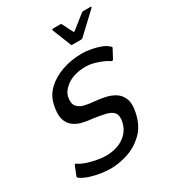

<svg xmlns="http://www.w3.org/2000/svg" viewBox="-167 -717 729 810"><g transform="rotate(-30 197.5 -312.0)"><path d="M9 -83Q10 -88 14 -87.5Q18 -87 21 -84Q34 -75 57 -67.5Q80 -60 104 -56Q128 -52 145 -52Q174 -52 200.5 -61Q227 -70 247 -90Q267 -110 274 -141Q280 -171 269 -185Q258 -199 233.5 -205Q209 -211 173 -216Q150 -218 126 -223.5Q102 -229 84 -242.5Q66 -256 58.5 -280.5Q51 -305 60 -347Q68 -388 98.5 -417Q129 -446 174 -461.5Q219 -477 271 -477Q288 -477 311.5 -473Q335 -469 357 -461Q379 -453 392 -440Q396 -437 395.5 -435Q395 -433 393 -429L372 -390Q369 -383 360 -388Q349 -396 331 -403.5Q313 -411 293.5 -416Q274 -421 259 -421Q203 -421 169.5 -399Q136 -377 129 -348Q123 -318 134.5 -303Q146 -288 168.5 -282.5Q191 -277 218 -275Q242 -273 267 -267.5Q292 -262 312 -249Q332 -236 341.5 -211.5Q351 -187 342 -146Q330 -89 295.5 -56Q261 -23 217.5 -9Q174 5 134 5Q117 5 90.5 1.5Q64 -2 37.5 -10.5Q11 -19 -7 -32Q-10 -37 -8 -41ZM254 -529Q249 -529 249 -532L213 -622Q212 -625 214 -627Q216 -629 219 -629H253Q258 -629 259 -626L285 -575Q287 -570 293 -575L357 -626Q361 -629 365 -629H401Q404 -629 404 -627Q404 -625 401 -622L305 -532Q301 -529 296 -529Z"/></g></svg>

Font: Glory
Style: Italic
Weight: 400
Italic angle: -12°
Designer: Robert Leuschke
Foundry: Robert Leuschke
Version: Version 1.011